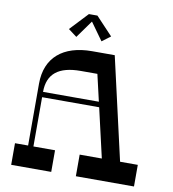

<svg xmlns="http://www.w3.org/2000/svg" viewBox="-95 -983 964 1067"><g transform="rotate(10 386.5 -450.0)"><path d="M344 -862 415 -763 463 -799 368 -900H320L225 -799L273 -763ZM633 -122 501 -700H373C210 -700 114 -618 114 -472V-122H40V0H266V-122H144V-400H466L530 -122H405V0H733V-122ZM144 -430C144 -533 207 -581 330 -581H424L459 -430Z"/></g></svg>

Font: Space Cowgirl Medium
Style: Regular
Weight: 600
Designer: Valery Marier
Foundry: Valery Marier
Version: Version 1.000;hotconv 1.0.109;makeotfexe 2.5.65596